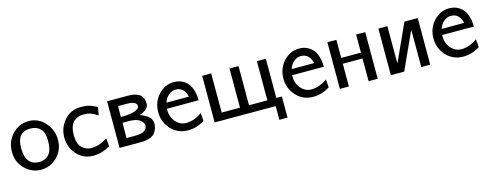

<svg xmlns="http://www.w3.org/2000/svg" viewBox="-24 -1113 4792 1879"><g transform="rotate(-15 2371.5 -173.0)"><path d="M262.2 -483.9Q361.3 -483.9 428.2 -408.9Q495.1 -334 495.1 -233.9Q495.1 -130.9 426 -61.5Q356.9 7.8 262.2 7.8Q168 7.8 98.4 -61Q28.8 -129.9 28.8 -234.9Q28.8 -339.8 97.9 -411.9Q167 -483.9 262.2 -483.9ZM125 -249Q125 -156.2 162.1 -111.8Q198.2 -69.8 262.2 -69.8Q322.3 -69.8 357.9 -106.9Q398.9 -148.9 398.9 -251Q398.9 -335.9 360.4 -372.6Q321.8 -409.2 262.2 -409.2Q125 -409.2 125 -249Z M560.1 -236.8Q560.1 -337.9 625.5 -411.4Q690.9 -484.9 793 -484.9Q844.7 -484.9 876.2 -475.8Q907.7 -466.8 956.1 -441.9L941.9 -359.9Q899.9 -386.7 871.3 -397Q842.8 -407.2 793 -407.2Q769 -407.2 748 -400.1Q727.1 -393.1 704.6 -376Q682.1 -358.9 668.9 -323Q655.8 -287.1 655.8 -235.8Q655.8 -147 696.8 -108.4Q737.8 -69.8 790 -69.8Q874 -69.8 955.1 -125L961.9 -42Q878.9 7.8 791 7.8Q690.9 7.8 625.5 -64.9Q560.1 -137.7 560.1 -236.8Z M1056.6 0V-472.2H1258.8Q1283.7 -472.2 1302.7 -470.7Q1321.8 -469.2 1346.2 -461.7Q1370.6 -454.1 1386.7 -442.1Q1402.8 -430.2 1413.8 -406.5Q1424.8 -382.8 1424.8 -351.1Q1424.8 -293 1331.5 -259.8Q1332.5 -259.8 1347.2 -252.9Q1361.8 -246.1 1366.7 -244.1Q1371.6 -242.2 1385.3 -234.6Q1398.9 -227.1 1404.8 -221.9Q1410.6 -216.8 1420.7 -207.5Q1430.7 -198.2 1435.3 -189.7Q1439.9 -181.2 1443.8 -169.7Q1447.8 -158.2 1447.8 -146Q1447.8 -105 1432.6 -75.4Q1417.5 -45.9 1399.2 -32Q1380.9 -18.1 1349.9 -10Q1318.8 -2 1300.8 -1Q1282.7 0 1255.9 0ZM1147.5 -75.2H1229.5Q1304.7 -75.2 1333.5 -98.1Q1357.4 -117.2 1357.9 -147Q1357.9 -177.7 1322.3 -203.9Q1286.6 -230 1210.9 -230H1148.9L1147.5 -173.8ZM1147.5 -289.1H1161.6Q1240.7 -289.1 1288.3 -305.4Q1335.9 -321.8 1335.9 -349.1Q1335.9 -398.9 1234.9 -398.9H1148.9L1147.5 -356.9Z M1512.2 -238.8Q1512.2 -341.8 1577.9 -413.3Q1643.6 -484.9 1734.4 -484.9Q1759.3 -484.9 1783.4 -479.5Q1807.6 -474.1 1834 -458Q1860.4 -441.9 1879.4 -417Q1898.4 -392.1 1911.4 -349.1Q1924.3 -306.2 1924.3 -250H1602.5V-240.2Q1602.5 -166 1646 -116.5Q1689.5 -66.9 1750.5 -66.9Q1833.5 -66.9 1911.6 -124L1918.5 -43Q1839.4 7.8 1750.5 7.8Q1646.5 7.8 1579.3 -65.4Q1512.2 -138.7 1512.2 -238.8ZM1614.3 -309.1H1842.3Q1818.4 -409.2 1733.4 -409.2Q1696.3 -409.2 1662.8 -382.6Q1629.4 -356 1614.3 -309.1Z M2020 0V-472.2H2111.3V-75.2H2296.9V-472.2H2388.2V-75.2H2574.2V-472.2H2665V-75.2H2721.2V139.2H2638.2V0Z M2780.8 -238.8Q2780.8 -341.8 2846.4 -413.3Q2912.1 -484.9 3002.9 -484.9Q3027.8 -484.9 3052 -479.5Q3076.2 -474.1 3102.5 -458Q3128.9 -441.9 3147.9 -417Q3167 -392.1 3179.9 -349.1Q3192.9 -306.2 3192.9 -250H2871.1V-240.2Q2871.1 -166 2914.6 -116.5Q2958 -66.9 3019 -66.9Q3102.1 -66.9 3180.2 -124L3187 -43Q3107.9 7.8 3019 7.8Q2915 7.8 2847.9 -65.4Q2780.8 -138.7 2780.8 -238.8ZM2882.8 -309.1H3110.8Q3086.9 -409.2 3002 -409.2Q2964.8 -409.2 2931.4 -382.6Q2897.9 -356 2882.8 -309.1Z M3288.6 0V-472.2H3379.9V-289.1H3579.6V-472.2H3671.9V0H3579.6V-230H3379.9V0Z M3805.2 0V-472.2H3896.5V-145L3897.5 -95.2L4069.3 -472.2H4204.1V0H4113.3V-327.1L4112.3 -377L3940.4 0Z M4300.8 -238.8Q4300.8 -341.8 4366.5 -413.3Q4432.1 -484.9 4522.9 -484.9Q4547.9 -484.9 4572 -479.5Q4596.2 -474.1 4622.6 -458Q4648.9 -441.9 4668 -417Q4687 -392.1 4700 -349.1Q4712.9 -306.2 4712.9 -250H4391.1V-240.2Q4391.1 -166 4434.6 -116.5Q4478 -66.9 4539.1 -66.9Q4622.1 -66.9 4700.2 -124L4707 -43Q4627.9 7.8 4539.1 7.8Q4435.1 7.8 4367.9 -65.4Q4300.8 -138.7 4300.8 -238.8ZM4402.8 -309.1H4630.9Q4606.9 -409.2 4522 -409.2Q4484.9 -409.2 4451.4 -382.6Q4418 -356 4402.8 -309.1Z"/></g></svg>

Font: CMU Bright
Style: SemiBold
Weight: 600
Version: Version 0.7.0